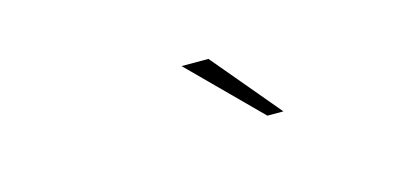

<svg xmlns="http://www.w3.org/2000/svg" viewBox="-29 -854 769 359"><g transform="rotate(-15 355.0 -674.5)"><path d="M488.5 -609H457.5L326.5 -740H378.5Z"/></g></svg>

Font: League Mono Thin
Style: Regular
Weight: 100
Width: 6
Designer: Tyler Finck
Foundry: The League of Moveable Type / Tyler Finck
Version: Version 2.300;RELEASE